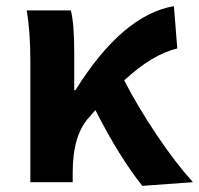

<svg xmlns="http://www.w3.org/2000/svg" viewBox="-20 -594 649 626"><path d="M609 0 444 12Q369 -82 291 -235L271 -212Q217 -154 217 -32V0H79V-393Q79 -492 67 -560H211Q222 -517 222 -423V-300H226Q379 -545 547 -574L558 -436Q477 -417 385 -332Q428 -248 490 -155.5Q552 -63 609 0Z"/></svg>

Font: Noto Sans Korean Bold
Style: Bold
Weight: 700
Designer: Ryoko NISHIZUKA  (kana & ideographs); Paul D. Hunt (Latin, Greek & Cyrillic); Wenlong ZHANG  (bopomofo); Sandoll Communi
Foundry: Adobe Systems Incorporated
Version: Version 1.000;PS 1;hotconv 1.0.78;makeotf.lib2.5.61930